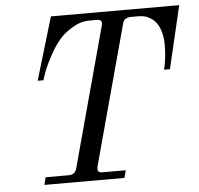

<svg xmlns="http://www.w3.org/2000/svg" viewBox="-51 -765 847 817"><g transform="rotate(-5 372.0 -356.0)"><path d="M106 0 114 -32H214Q240 -32 247 -59L408 -653Q416 -680 390 -680H357Q323 -680 292.5 -663Q262 -646 242 -627Q213 -599 187.5 -552.5Q162 -506 151.5 -477Q141 -448 141 -444H116L196 -712H744L681 -444H656Q668 -494 668 -548Q668 -580 661 -604Q654 -628 644 -642Q634 -656 620 -665Q606 -674 593.5 -677Q581 -680 568 -680H535Q504 -680 499 -653L338 -59Q335 -45 339 -38.5Q343 -32 356 -32H456L448 0Z"/></g></svg>

Font: Old Standard TT
Style: Italic
Weight: 400
Italic angle: -15.2°
Designer: Alexey Kryukov <alexios@thessalonica.org.ru>
Version: Version 2.2